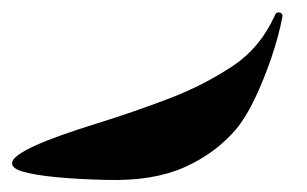

<svg xmlns="http://www.w3.org/2000/svg" viewBox="-20 -298 509 318"><path d="M448 -272Q442 -239 429.5 -202.5Q417 -166 402 -134.5Q387 -103 371 -84Q337 -44 285.5 -21Q234 2 158 0Q111 -1 74 -4.5Q37 -8 17 -14Q-3 -20 0.5 -30.5Q4 -41 37.5 -56.5Q71 -72 142 -94Q203 -113 260.5 -135Q318 -157 366 -189Q411 -219 435 -272Q437 -278 442 -277.5Q447 -277 448 -272Z"/></svg>

Font: Aref Ruqaa Ink
Style: Regular
Weight: 400
Designer: Abdullah Aref
Version: Version 1.005